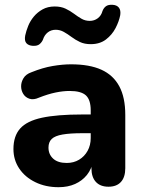

<svg xmlns="http://www.w3.org/2000/svg" viewBox="-20 -769 597 800"><path d="M224 11Q170 11 127 -10Q84 -31 60 -67Q36 -103 36 -148Q36 -202 64 -233.5Q92 -265 155 -278.5Q218 -292 322 -292H375V-214H323Q272 -214 240.5 -208.5Q209 -203 195.5 -190Q182 -177 182 -154Q182 -126 201.5 -108Q221 -90 258 -90Q287 -90 309.5 -103.5Q332 -117 345 -140.5Q358 -164 358 -194V-309Q358 -353 338 -371.5Q318 -390 270 -390Q243 -390 211.5 -383.5Q180 -377 142 -362Q120 -352 103 -357.5Q86 -363 77 -377.5Q68 -392 68 -409.5Q68 -427 78 -443.5Q88 -460 111 -468Q158 -487 199.5 -494Q241 -501 276 -501Q353 -501 402.5 -478.5Q452 -456 477 -409.5Q502 -363 502 -290V-68Q502 -31 484 -11Q466 9 432 9Q398 9 379.5 -11Q361 -31 361 -68V-105L368 -99Q362 -65 342.5 -40.5Q323 -16 293 -2.5Q263 11 224 11ZM117 -578Q99 -579 90 -589Q81 -599 85 -621Q89 -640 97.5 -661Q106 -682 121 -700Q136 -718 157.5 -730Q179 -742 208 -742Q234 -742 253 -733Q272 -724 288 -712Q304 -700 319.5 -691Q335 -682 354 -682Q373 -682 387.5 -693Q402 -704 407 -723Q412 -736 421.5 -743Q431 -750 449 -749Q467 -748 475.5 -737Q484 -726 481 -706Q476 -680 461.5 -652Q447 -624 421.5 -604.5Q396 -585 358 -585Q332 -585 313 -594Q294 -603 278 -615Q262 -627 246 -636Q230 -645 212 -645Q193 -645 179 -634Q165 -623 159 -604Q155 -594 145.5 -585.5Q136 -577 117 -578Z"/></svg>

Font: Nunito ExtraLight ExtraBold
Style: Regular
Weight: 800
Version: Version 3.602